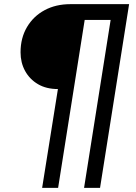

<svg xmlns="http://www.w3.org/2000/svg" viewBox="-20 -725 654 925"><path d="M183 180 259 -296Q203 -296 163 -319.5Q123 -343 101 -383Q79 -423 79 -473Q79 -542 110 -594.5Q141 -647 195 -676Q249 -705 319 -705H602L462 180H385L513 -629H388L260 180Z"/></svg>

Font: Winston Medium
Style: Italic
Weight: 500
Italic angle: -9°
Designer: Original fonts by Vernon Adams / Changes by Cristiano Sobral
Foundry: Original fonts by Vernon Adams / Changes by Cristiano Sobral
Version: Version 2.503;July 17, 2020;FontCreator 13.0.0.2655 64-bit